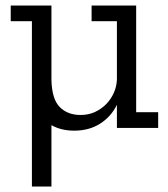

<svg xmlns="http://www.w3.org/2000/svg" viewBox="-20 -465 612 698"><path d="M96 213V-388H19V-445H167V-173Q169 -104 197.5 -75.5Q226 -47 273 -47Q302 -47 325.5 -58Q349 -69 366.5 -87Q384 -105 394 -128Q404 -151 405 -175V-388H313V-445H475V-57H555V0H405V-84Q384 -41 344 -15.5Q304 10 250 10Q202 10 167 -10V213Z"/></svg>

Font: Zilla Slab Regular
Style: Regular
Weight: 400
Designer: Typotheque.com
Foundry: Typotheque type foundry
Version: Version 1.0; 2017